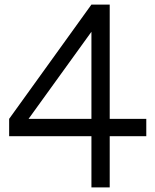

<svg xmlns="http://www.w3.org/2000/svg" viewBox="-20 -820 680 840"><path d="M620 -224H460V0H380V-224H20V-300L380 -800H460V-300H620ZM380 -300V-681L105 -300Z"/></svg>

Font: Gauge
Style: Regular
Weight: 400
Designer: Daniel Pimley
Foundry: Daniel Pimley
Version: Version 2.0